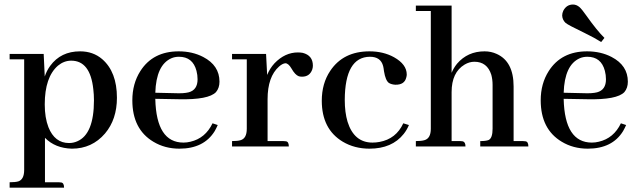

<svg xmlns="http://www.w3.org/2000/svg" viewBox="-20 -660 2879 865"><path d="M182.6 161.1V-39.1Q228.5 7.8 303.7 9.8Q394.5 9.8 453.1 -58.6Q506.8 -122.1 506.8 -219.7Q506.8 -335.9 440.4 -393.6Q399.4 -428.7 340.8 -428.7Q253.9 -428.7 206.1 -363.3Q190.4 -341.8 181.6 -315.4L176.8 -417H23.4V-392.6H88.9V105.5Q88.9 148.4 62.5 157.2Q48.8 161.1 23.4 161.1V185.5H268.6Q268.6 164.1 255.9 162.1Q251 161.1 244.1 161.1ZM300.8 -386.7Q386.7 -386.7 400.4 -257.8Q403.3 -234.4 403.3 -208Q403.3 -55.7 328.1 -23.4Q310.5 -15.6 291 -15.6Q226.6 -15.6 198.2 -86.9Q181.6 -129.9 181.6 -189.5Q181.6 -312.5 241.2 -364.3Q268.6 -386.7 300.8 -386.7Z M786.1 -404.3Q848.6 -404.3 865.2 -340.8Q870.1 -322.3 870.1 -302.7Q870.1 -254.9 830.1 -244.1Q807.6 -238.3 766.6 -240.2L679.7 -242.2Q683.6 -367.2 752 -397.5Q767.6 -404.3 786.1 -404.3ZM960.9 -96.7 937.5 -104.5Q905.3 -37.1 837.9 -21.5Q822.3 -17.6 806.6 -17.6Q684.6 -17.6 679.7 -212.9Q679.7 -213.9 679.7 -214.8L786.1 -212.9Q919.9 -210 953.1 -245.1Q968.8 -263.7 968.8 -292Q968.8 -365.2 895.5 -403.3Q846.7 -428.7 785.2 -428.7Q668.9 -428.7 612.3 -339.8Q576.2 -283.2 576.2 -208Q576.2 -78.1 670.9 -21.5Q722.7 9.8 788.1 9.8Q898.4 9.8 947.3 -69.3Q955.1 -83 960.9 -96.7Z M1256.8 -24.4H1185.5V-212.9Q1185.5 -314.5 1237.3 -360.4Q1252.9 -374 1265.6 -375Q1279.3 -375 1293 -351.6Q1309.6 -322.3 1326.2 -316.4Q1333 -314.5 1340.8 -314.5Q1375 -314.5 1386.7 -346.7Q1389.6 -355.5 1389.6 -364.3Q1389.6 -410.2 1343.8 -421.9Q1333 -423.8 1322.3 -423.8Q1263.7 -423.8 1216.8 -375Q1195.3 -351.6 1183.6 -322.3L1178.7 -417H1025.4V-392.6H1091.8V-80.1Q1091.8 -36.1 1063.5 -28.3Q1050.8 -24.4 1025.4 -24.4V0H1281.2Q1281.2 -21.5 1268.6 -23.4Q1263.7 -24.4 1256.8 -24.4Z M1429.7 -206.1Q1429.7 -78.1 1524.4 -21.5Q1577.1 9.8 1644.5 9.8Q1746.1 9.8 1798.8 -56.6Q1813.5 -75.2 1822.3 -96.7L1796.9 -104.5Q1764.6 -34.2 1689.5 -20.5Q1673.8 -17.6 1658.2 -17.6Q1575.2 -17.6 1545.9 -111.3Q1533.2 -153.3 1533.2 -210Q1534.2 -403.3 1646.5 -404.3Q1695.3 -404.3 1706.1 -362.3Q1708 -355.5 1710 -338.9Q1716.8 -296.9 1732.4 -286.1Q1744.1 -279.3 1760.7 -278.3Q1802.7 -277.3 1810.5 -311.5Q1812.5 -318.4 1812.5 -324.2Q1812.5 -370.1 1754.9 -402.3Q1707 -428.7 1644.5 -428.7Q1526.4 -428.7 1467.8 -340.8Q1429.7 -284.2 1429.7 -206.1Z M2053.7 -24.4H2014.6V-245.1Q2014.6 -334 2073.2 -369.1Q2094.7 -381.8 2117.2 -381.8Q2174.8 -381.8 2193.4 -323.2Q2199.2 -301.8 2199.2 -277.3V-80.1Q2199.2 -38.1 2181.6 -29.3Q2169.9 -24.4 2143.6 -24.4V0H2360.4Q2360.4 -21.5 2347.7 -23.4Q2342.8 -24.4 2335.9 -24.4H2293.9V-270.5Q2293.9 -382.8 2217.8 -417Q2192.4 -428.7 2163.1 -428.7Q2086.9 -428.7 2039.1 -373Q2023.4 -353.5 2014.6 -332V-634.8H1853.5V-610.4H1920.9V-80.1Q1920.9 -36.1 1891.6 -28.3Q1877.9 -24.4 1853.5 -24.4V0H2077.1Q2077.1 -20.5 2064.5 -23.4Q2059.6 -24.4 2053.7 -24.4Z M2626 -404.3Q2688.5 -404.3 2705.1 -340.8Q2710 -322.3 2710 -302.7Q2710 -254.9 2669.9 -244.1Q2647.5 -238.3 2606.4 -240.2L2519.5 -242.2Q2523.4 -367.2 2591.8 -397.5Q2607.4 -404.3 2626 -404.3ZM2800.8 -96.7 2777.3 -104.5Q2745.1 -37.1 2677.7 -21.5Q2662.1 -17.6 2646.5 -17.6Q2524.4 -17.6 2519.5 -212.9Q2519.5 -213.9 2519.5 -214.8L2626 -212.9Q2759.8 -210 2793 -245.1Q2808.6 -263.7 2808.6 -292Q2808.6 -365.2 2735.4 -403.3Q2686.5 -428.7 2625 -428.7Q2508.8 -428.7 2452.1 -339.8Q2416 -283.2 2416 -208Q2416 -78.1 2510.7 -21.5Q2562.5 9.8 2627.9 9.8Q2738.3 9.8 2787.1 -69.3Q2794.9 -83 2800.8 -96.7ZM2703.1 -489.3Q2669.9 -521.5 2620.1 -591.8Q2601.6 -618.2 2590.8 -627.9Q2577.1 -639.6 2561.5 -639.6Q2532.2 -639.6 2517.6 -611.3Q2512.7 -600.6 2512.7 -589.8Q2513.7 -570.3 2528.3 -556.6Q2540 -546.9 2613.3 -511.7Q2659.2 -489.3 2688.5 -470.7Z"/></svg>

Font: Abhaya Libre SemiBold
Style: Regular
Weight: 600
Designer: Pushpananda Ekanayake, Sol Matas, Pathum Egodawatta
Foundry: Mooniak
Version: Version 1.050 ; ttfautohint (v1.6)